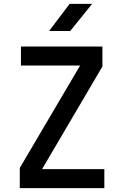

<svg xmlns="http://www.w3.org/2000/svg" viewBox="-20 -970 640 990"><path d="M82 0V-104L393 -632H88V-730H508V-627L197 -98H518V0ZM233 -810 339 -950H455L342 -810Z"/></svg>

Font: JetBrains Mono SemiBold
Style: Regular
Weight: 472
Monospace: yes
Designer: Philipp Nurullin, Konstantin Bulenkov
Foundry: JetBrains
Version: Version 2.305; ttfautohint (v1.8.4.7-5d5b)